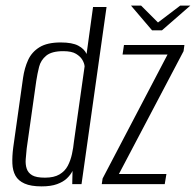

<svg xmlns="http://www.w3.org/2000/svg" viewBox="-20 -655 697 683"><path d="M128 8Q90 8 67.5 -2Q45 -12 35 -30Q25 -48 24 -73.5Q23 -99 27 -130L62 -378Q67 -413 80 -441.5Q93 -470 120.5 -487Q148 -504 196 -504Q237 -504 258.5 -492.5Q280 -481 288 -463L311 -630H359L270 0H237L238 -47Q231 -33 218 -20.5Q205 -8 183 0Q161 8 128 8ZM140 -23Q172 -23 191.5 -34.5Q211 -46 221 -65Q231 -84 236 -107Q241 -130 243 -151Q253 -218 262 -285Q271 -352 281 -419Q280 -430 273 -442Q266 -454 250.5 -463.5Q235 -473 205 -473Q164 -473 144.5 -457Q125 -441 119 -417Q113 -393 109 -367L75 -127Q73 -108 71.5 -89Q70 -70 75 -55Q80 -40 94.5 -31.5Q109 -23 140 -23ZM342 0 345 -20 576 -461H416L421 -495H636L633 -473L403 -36H572L566 0ZM521 -547 446 -635H482L542 -575L621 -635H657L556 -547Z"/></svg>

Font: Alumni Sans Light
Style: Italic
Weight: 300
Italic angle: -8°
Version: Version 1.016